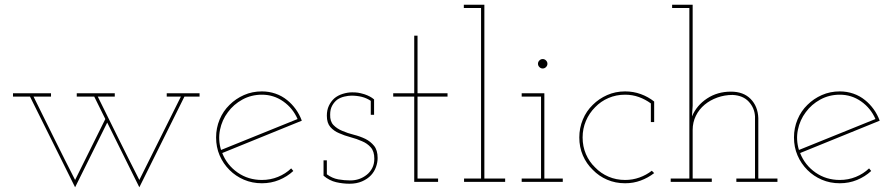

<svg xmlns="http://www.w3.org/2000/svg" viewBox="-20 -770 3782 813"><path d="M434 -251 570 23Q618 -74 665.5 -169Q713 -264 761 -361H825V-375H686V-361H746Q701 -272 658 -184.5Q615 -97 570 -8Q525 -96 481.5 -184Q438 -272 394 -361H466V-375H305V-361H379L426 -266Q394 -201 362 -137Q330 -73 298 -8Q253 -96 209.5 -184Q166 -272 122 -361H196V-375H35V-361H107Q155 -264 202.5 -169Q250 -74 298 23Z M1089 -369Q1139 -369 1179.5 -340.5Q1220 -312 1240 -266Q1159 -233 1078 -200.5Q997 -168 916 -135Q903 -178 911.5 -220Q920 -262 945 -295Q969 -328 1006.5 -348.5Q1044 -369 1089 -369ZM1222 -46 1213 -57Q1189 -34 1157 -21Q1125 -8 1089 -8Q1031 -8 986 -39.5Q941 -71 921 -122Q1006 -157 1089.5 -190.5Q1173 -224 1258 -259Q1248 -286 1232 -308Q1216 -330 1196 -346Q1174 -364 1146.5 -373.5Q1119 -383 1089 -383Q1048 -383 1013 -367.5Q978 -352 952 -326Q925 -300 910 -264Q895 -228 895 -188Q895 -147 910 -112Q925 -77 952 -50Q978 -24 1013 -9Q1048 6 1089 6Q1128 6 1162 -8Q1196 -22 1222 -46Z M1551 -28Q1565 -43 1572 -62.5Q1579 -82 1579 -101Q1579 -134 1564 -152.5Q1549 -171 1527 -182Q1504 -193 1478 -199.5Q1452 -206 1429 -216Q1407 -225 1392 -240.5Q1377 -256 1378 -285Q1378 -307 1386.5 -322.5Q1395 -338 1408 -348Q1421 -357 1438 -361Q1455 -365 1468 -365Q1491 -365 1511.5 -360Q1532 -355 1550 -343V-284H1564V-349Q1556 -356 1545.5 -361.5Q1535 -367 1523 -371Q1506 -376 1496 -377.5Q1486 -379 1471 -379Q1452 -379 1431 -372.5Q1410 -366 1395 -353Q1381 -340 1372.5 -322Q1364 -304 1364 -280Q1364 -249 1379 -232Q1394 -215 1416 -206Q1438 -196 1464.5 -189Q1491 -182 1513 -172Q1535 -163 1550 -146Q1565 -129 1565 -98Q1565 -75 1556 -58Q1547 -41 1533 -30Q1518 -18 1500.5 -12Q1483 -6 1463 -6Q1438 -6 1412.5 -10.5Q1387 -15 1364 -32V-91H1350V-26Q1375 -5 1403.5 1.5Q1432 8 1460 8Q1490 8 1513 -2Q1536 -12 1551 -28Z M1835 0V-14H1748V-361H1875V-375H1748V-619H1734V-375H1645V-361H1734V0Z M2119 0V-14H2031V-750H1944V-736H2017V-14H1945V0Z M2363 0V-14H2285V-375H2189V-361H2271V-14H2189V0ZM2298 -500Q2298 -508 2292 -514Q2286 -520 2278 -520Q2270 -520 2264 -514Q2258 -508 2258 -500Q2258 -492 2264 -486Q2270 -480 2278 -480Q2286 -480 2292 -486Q2298 -492 2298 -500Z M2750 -37 2740 -47Q2717 -29 2688 -18.5Q2659 -8 2627 -8Q2589 -8 2556.5 -22Q2524 -36 2500 -61Q2475 -85 2461 -117.5Q2447 -150 2447 -188Q2447 -225 2461 -258Q2475 -291 2500 -316Q2524 -341 2556.5 -355Q2589 -369 2627 -369Q2658 -369 2685.5 -359Q2713 -349 2736 -332V-253H2750V-340Q2725 -360 2693.5 -371.5Q2662 -383 2627 -383Q2586 -383 2551 -367.5Q2516 -352 2490 -326Q2463 -300 2448 -264Q2433 -228 2433 -188Q2433 -147 2448 -112Q2463 -77 2490 -51Q2516 -24 2551 -9Q2586 6 2627 6Q2662 6 2693 -5.5Q2724 -17 2750 -37Z M2994 0V-14H2913V-220Q2913 -252 2926.5 -279.5Q2940 -307 2964 -327Q2987 -346 3017.5 -357Q3048 -368 3082 -368Q3126 -366 3150.5 -339.5Q3175 -313 3177 -277V-14H3098V0H3272V-14H3191V-270Q3189 -320 3158.5 -351Q3128 -382 3075 -382Q3018 -382 2974 -353Q2930 -324 2910 -277L2913 -322V-750H2826V-736H2899V-14H2820V0Z M3536 -369Q3586 -369 3626.5 -340.5Q3667 -312 3687 -266Q3606 -233 3525 -200.5Q3444 -168 3363 -135Q3350 -178 3358.5 -220Q3367 -262 3392 -295Q3416 -328 3453.5 -348.5Q3491 -369 3536 -369ZM3669 -46 3660 -57Q3636 -34 3604 -21Q3572 -8 3536 -8Q3478 -8 3433 -39.5Q3388 -71 3368 -122Q3453 -157 3536.5 -190.5Q3620 -224 3705 -259Q3695 -286 3679 -308Q3663 -330 3643 -346Q3621 -364 3593.5 -373.5Q3566 -383 3536 -383Q3495 -383 3460 -367.5Q3425 -352 3399 -326Q3372 -300 3357 -264Q3342 -228 3342 -188Q3342 -147 3357 -112Q3372 -77 3399 -50Q3425 -24 3460 -9Q3495 6 3536 6Q3575 6 3609 -8Q3643 -22 3669 -46Z"/></svg>

Font: Josefin Slab Thin Thin
Style: Regular
Weight: 250
Version: Version 2.000